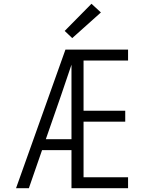

<svg xmlns="http://www.w3.org/2000/svg" viewBox="-20 -998 790 1018"><path d="M65 0 327 -735H659V-677H423V-411H644V-353H423V-58H659V0H359V-202H203L133 0ZM223 -260H359V-655Q345 -614 331 -572.5Q317 -531 303 -490ZM363 -796 323 -834 465 -978 515 -932Z"/></svg>

Font: Iosevka Aile Custom Light
Style: Regular
Weight: 300
Designer: Belleve Invis
Foundry: Belleve Invis
Version: Version 17.0.2; ttfautohint (v1.8.3)